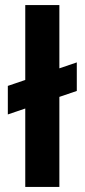

<svg xmlns="http://www.w3.org/2000/svg" viewBox="-20 -740 335 760"><path d="M11 -287V-400L284 -493V-380ZM80 0V-720H215V0Z"/></svg>

Font: DM Sans 20pt
Style: Bold
Weight: 700
Version: Version 4.004;gftools[0.9.30]